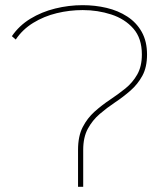

<svg xmlns="http://www.w3.org/2000/svg" viewBox="-20 -723 643 743"><path d="M282 0V-143Q282 -196 300 -231Q318 -266 346 -291Q374 -316 405.5 -337Q437 -358 465 -380.5Q493 -403 511 -434.5Q529 -466 529 -512Q529 -575 496 -612.5Q463 -650 410.5 -667Q358 -684 300 -684Q249 -684 199.5 -672Q150 -660 108.5 -634.5Q67 -609 41 -570L26 -583Q54 -624 97.5 -650.5Q141 -677 193.5 -690Q246 -703 300 -703Q348 -703 392.5 -692.5Q437 -682 472.5 -659Q508 -636 528.5 -599.5Q549 -563 549 -512Q549 -463 531 -430Q513 -397 485 -372.5Q457 -348 425.5 -327Q394 -306 366 -282Q338 -258 320 -225Q302 -192 302 -143V0Z"/></svg>

Font: Montserrat Thin
Style: Regular
Weight: 100
Designer: Julieta Ulanovsky
Foundry: Julieta Ulanovsky
Version: Version 9.000